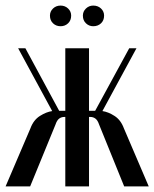

<svg xmlns="http://www.w3.org/2000/svg" viewBox="-24 -668 553 688"><path d="M331 -222Q326 -237 318 -243Q310 -249 299 -249H295V0H210V-249H207Q196 -249 188 -243Q180 -237 175 -222L84 0H-4L85 -208Q96 -238 119 -252.5Q142 -267 163 -270L41 -495H67L188 -271H210V-495H295V-271H317L439 -495H465L343 -270Q364 -267 386.5 -252.5Q409 -238 420 -208L509 0H421ZM155 -612Q155 -627 166 -637.5Q177 -648 193 -648Q209 -648 220 -637.5Q231 -627 231 -612Q231 -595 220 -584.5Q209 -574 193 -574Q177 -574 166 -584.5Q155 -595 155 -612ZM273 -612Q273 -627 284 -637.5Q295 -648 310 -648Q327 -648 338 -637.5Q349 -627 349 -612Q349 -595 338 -584.5Q327 -574 310 -574Q295 -574 284 -584.5Q273 -595 273 -612Z"/></svg>

Font: Moniqa SemBd Heading
Style: Regular
Weight: 600
Designer: Rajesh Rajput
Foundry: Rajesh Rajput
Version: Version 1.000